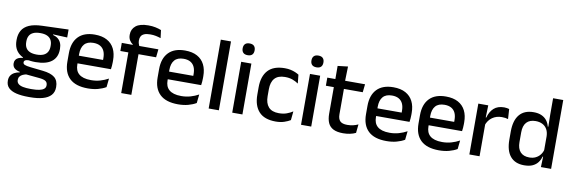

<svg xmlns="http://www.w3.org/2000/svg" viewBox="-58 -1153 5420 1818"><g transform="rotate(10 2652.0 -244.0)"><path d="M258.5 -148Q155.5 -148 100.5 -192Q45.5 -236 45.5 -317.5V-325.5Q45.5 -377 67 -414.8Q88.5 -452.5 135.8 -473.8Q183 -495 259.5 -497.5L513.5 -506V-429.5L377.5 -435.5V-430Q406.5 -422.5 425.8 -406.8Q445 -391 455 -367.5Q465 -344 465 -312V-306.5Q465 -229.5 412.8 -188.8Q360.5 -148 258.5 -148ZM254.5 110.5H267Q309.5 110.5 339 104.5Q368.5 98.5 384.2 85.5Q400 72.5 400 51V49.5Q400 24 382 11.2Q364 -1.5 319.5 -5.5L178.5 -19L203 -20Q179 -16 160.8 -7.8Q142.5 0.5 132.2 13.8Q122 27 122 46.5V47.5Q122 70.5 137.8 84.5Q153.5 98.5 183.2 104.5Q213 110.5 254.5 110.5ZM248.5 188.5Q181 188.5 132.2 176.8Q83.5 165 57.2 139.2Q31 113.5 31 71V69Q31 40.5 43.8 21Q56.5 1.5 78.8 -10.2Q101 -22 128.5 -26V-31Q92 -38.5 74.2 -55.8Q56.5 -73 56.5 -100.5V-101Q56.5 -120 65 -133.8Q73.5 -147.5 90.8 -155.8Q108 -164 134 -166.5V-177.5L237 -152.5L199.5 -154Q170 -153.5 158.8 -146.5Q147.5 -139.5 147.5 -126.5V-126Q147.5 -111 164.2 -103.8Q181 -96.5 221 -92L340 -79Q419 -70.5 455.5 -40.5Q492 -10.5 492 50.5V53Q492 100 464.8 130Q437.5 160 386.8 174.2Q336 188.5 265 188.5ZM257 -220Q295.5 -220 321.2 -231.2Q347 -242.5 360 -265Q373 -287.5 373 -320V-327.5Q373 -359.5 360.2 -381.5Q347.5 -403.5 322.2 -415Q297 -426.5 258.5 -426.5H256Q214.5 -426.5 188.5 -414.2Q162.5 -402 150.8 -379.8Q139 -357.5 139 -327V-320Q139 -287.5 152 -265Q165 -242.5 191.2 -231.2Q217.5 -220 257 -220Z M788.5 11.5Q671.5 11.5 613.2 -44.2Q555 -100 555 -205V-285Q555 -388.5 609.2 -445.2Q663.5 -502 767.5 -502Q838 -502 885 -476.2Q932 -450.5 955.5 -403.5Q979 -356.5 979 -292V-273.5Q979 -256.5 977.5 -239Q976 -221.5 973.5 -205.5H883.5Q884.5 -231.5 884.8 -254.5Q885 -277.5 885 -296.5Q885 -337 872 -365Q859 -393 833 -407.8Q807 -422.5 767.5 -422.5Q709 -422.5 680.5 -389.2Q652 -356 652 -294.5V-248.5L652.5 -237V-193.5Q652.5 -166 660.8 -143.5Q669 -121 687.2 -104.8Q705.5 -88.5 734.5 -79.8Q763.5 -71 805 -71Q852 -71 893.2 -83Q934.5 -95 971 -115L962 -31.5Q929 -12 885.2 -0.2Q841.5 11.5 788.5 11.5ZM607 -205.5V-279H953.5V-205.5Z M1251.5 -676Q1289.5 -676 1320.2 -669.5Q1351 -663 1376 -653L1385.5 -577Q1362 -585 1337.8 -590Q1313.5 -595 1283.5 -595Q1248 -595 1226.8 -586Q1205.5 -577 1196.2 -560.8Q1187 -544.5 1187 -522V-520Q1187 -504 1191.5 -489.5Q1196 -475 1201.5 -463.5L1136.5 -461.5V-473Q1118 -484.5 1105 -505.8Q1092 -527 1092 -557V-559.5Q1092 -612 1131 -644Q1170 -676 1251.5 -676ZM1108.5 0V-440.5H1206V0ZM1031.5 -391V-469L1146 -468.5L1186 -469H1383.5L1375 -391Z M1656 11.5Q1539 11.5 1480.8 -44.2Q1422.5 -100 1422.5 -205V-285Q1422.5 -388.5 1476.8 -445.2Q1531 -502 1635 -502Q1705.5 -502 1752.5 -476.2Q1799.5 -450.5 1823 -403.5Q1846.5 -356.5 1846.5 -292V-273.5Q1846.5 -256.5 1845 -239Q1843.5 -221.5 1841 -205.5H1751Q1752 -231.5 1752.2 -254.5Q1752.5 -277.5 1752.5 -296.5Q1752.5 -337 1739.5 -365Q1726.5 -393 1700.5 -407.8Q1674.5 -422.5 1635 -422.5Q1576.5 -422.5 1548 -389.2Q1519.5 -356 1519.5 -294.5V-248.5L1520 -237V-193.5Q1520 -166 1528.2 -143.5Q1536.5 -121 1554.8 -104.8Q1573 -88.5 1602 -79.8Q1631 -71 1672.5 -71Q1719.5 -71 1760.8 -83Q1802 -95 1838.5 -115L1829.5 -31.5Q1796.5 -12 1752.8 -0.2Q1709 11.5 1656 11.5ZM1474.5 -205.5V-279H1821V-205.5Z M1949.5 0V-662H2047.5V0Z M2176 0V-489H2274V0ZM2225 -561Q2196 -561 2181.8 -575.8Q2167.5 -590.5 2167.5 -616.5V-618.5Q2167.5 -644.5 2181.8 -659.2Q2196 -674 2225 -674Q2254 -674 2268.2 -659.2Q2282.5 -644.5 2282.5 -618.5V-616.5Q2282.5 -590 2268.2 -575.5Q2254 -561 2225 -561Z M2595 11.5Q2486 11.5 2433.2 -46.2Q2380.5 -104 2380.5 -209.5V-280Q2380.5 -386 2433.5 -443.5Q2486.5 -501 2595 -501Q2625 -501 2650.2 -495.5Q2675.5 -490 2696 -481.2Q2716.5 -472.5 2731 -463L2739.5 -379Q2715.5 -396 2684 -407.8Q2652.5 -419.5 2610.5 -419.5Q2543.5 -419.5 2511.2 -383.2Q2479 -347 2479 -278V-212Q2479 -144.5 2511.2 -108Q2543.5 -71.5 2610.5 -71.5Q2653 -71.5 2685.5 -83.2Q2718 -95 2744 -112L2735.5 -27Q2712.5 -12.5 2676.8 -0.5Q2641 11.5 2595 11.5Z M2837.5 0V-489H2935.5V0ZM2886.5 -561Q2857.5 -561 2843.2 -575.8Q2829 -590.5 2829 -616.5V-618.5Q2829 -644.5 2843.2 -659.2Q2857.5 -674 2886.5 -674Q2915.5 -674 2929.8 -659.2Q2944 -644.5 2944 -618.5V-616.5Q2944 -590 2929.8 -575.5Q2915.5 -561 2886.5 -561Z M3243 10Q3184.5 10 3149 -7.8Q3113.5 -25.5 3097.5 -61.2Q3081.5 -97 3081.5 -150.5V-449.5H3178.5V-162Q3178.5 -117 3199 -96Q3219.5 -75 3268 -75Q3297 -75 3323.5 -81Q3350 -87 3372.5 -98L3364 -15Q3340 -3 3308.5 3.5Q3277 10 3243 10ZM3005 -405V-483H3368L3359.5 -405ZM3082.5 -474.5 3082 -609 3180 -620.5 3176 -474.5Z M3659.5 11.5Q3542.5 11.5 3484.2 -44.2Q3426 -100 3426 -205V-285Q3426 -388.5 3480.2 -445.2Q3534.5 -502 3638.5 -502Q3709 -502 3756 -476.2Q3803 -450.5 3826.5 -403.5Q3850 -356.5 3850 -292V-273.5Q3850 -256.5 3848.5 -239Q3847 -221.5 3844.5 -205.5H3754.5Q3755.5 -231.5 3755.8 -254.5Q3756 -277.5 3756 -296.5Q3756 -337 3743 -365Q3730 -393 3704 -407.8Q3678 -422.5 3638.5 -422.5Q3580 -422.5 3551.5 -389.2Q3523 -356 3523 -294.5V-248.5L3523.5 -237V-193.5Q3523.5 -166 3531.8 -143.5Q3540 -121 3558.2 -104.8Q3576.5 -88.5 3605.5 -79.8Q3634.5 -71 3676 -71Q3723 -71 3764.2 -83Q3805.5 -95 3842 -115L3833 -31.5Q3800 -12 3756.2 -0.2Q3712.5 11.5 3659.5 11.5ZM3478 -205.5V-279H3824.5V-205.5Z M4164.5 11.5Q4047.5 11.5 3989.2 -44.2Q3931 -100 3931 -205V-285Q3931 -388.5 3985.2 -445.2Q4039.5 -502 4143.5 -502Q4214 -502 4261 -476.2Q4308 -450.5 4331.5 -403.5Q4355 -356.5 4355 -292V-273.5Q4355 -256.5 4353.5 -239Q4352 -221.5 4349.5 -205.5H4259.5Q4260.5 -231.5 4260.8 -254.5Q4261 -277.5 4261 -296.5Q4261 -337 4248 -365Q4235 -393 4209 -407.8Q4183 -422.5 4143.5 -422.5Q4085 -422.5 4056.5 -389.2Q4028 -356 4028 -294.5V-248.5L4028.5 -237V-193.5Q4028.5 -166 4036.8 -143.5Q4045 -121 4063.2 -104.8Q4081.5 -88.5 4110.5 -79.8Q4139.5 -71 4181 -71Q4228 -71 4269.2 -83Q4310.5 -95 4347 -115L4338 -31.5Q4305 -12 4261.2 -0.2Q4217.5 11.5 4164.5 11.5ZM3983 -205.5V-279H4329.5V-205.5Z M4550 -295.5 4529 -372H4553Q4568.5 -430 4605 -463.2Q4641.5 -496.5 4704.5 -496.5Q4719.5 -496.5 4731.2 -494.2Q4743 -492 4752.5 -489L4758.5 -393.5Q4746.5 -397.5 4731.5 -399.8Q4716.5 -402 4699 -402Q4645.5 -402 4606.5 -374.5Q4567.5 -347 4550 -295.5ZM4456 0V-489H4551.5L4547 -346.5L4554 -339.5V0Z M4983.5 11Q4896 11 4850.2 -44Q4804.5 -99 4804.5 -204.5V-282Q4804.5 -388.5 4850.8 -444.2Q4897 -500 4987.5 -500Q5031 -500 5062.2 -486.2Q5093.5 -472.5 5113.2 -447.5Q5133 -422.5 5141.5 -388.5H5174L5146.5 -298Q5145 -338 5129 -365.2Q5113 -392.5 5085 -406.5Q5057 -420.5 5019.5 -420.5Q4963 -420.5 4933 -388Q4903 -355.5 4903 -291.5V-198Q4903 -135.5 4932.8 -103Q4962.5 -70.5 5019.5 -70.5Q5054 -70.5 5080.2 -83.5Q5106.5 -96.5 5124 -119Q5141.5 -141.5 5148 -169.5L5171 -100.5H5142.5Q5134.5 -70 5115.8 -44.5Q5097 -19 5065 -4Q5033 11 4983.5 11ZM5144 0 5148 -114.5 5146.5 -145.5V-348.5L5147 -367.5L5144.5 -506V-662H5242V0Z"/></g></svg>

Font: Anek Gujarati Medium Medium
Style: Regular
Weight: 500
Version: Version 1.003